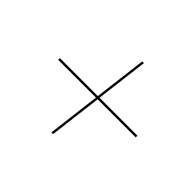

<svg xmlns="http://www.w3.org/2000/svg" viewBox="-113 -738 807 807"><g transform="rotate(45 290.0 -334.5)"><path d="M335 -575 306 -340H532L531 -330H305L276 -94H266L295 -330H70L71 -340H296L325 -575Z"/></g></svg>

Font: Lato Hairline
Style: Italic
Weight: 250
Italic angle: -7°
Designer: Lukasz Dziedzic
Foundry: Lukasz Dziedzic
Version: Version 1.104; Western+Polish opensource